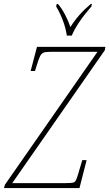

<svg xmlns="http://www.w3.org/2000/svg" viewBox="-68 -951 553 971"><path d="M-43 -17 425 -689H190Q163 -689 152.5 -685Q142 -681 135 -667.5Q128 -654 116 -615L109 -592H87L119 -714H465L462 -697L-6 -25H267Q292 -25 301.5 -27.5Q311 -30 315.5 -38.5Q320 -47 327 -70L348 -141H370L334 0H-48ZM216 -918 219 -931H225Q245 -908 262 -875Q279 -842 288 -814Q326 -876 391 -931H397L394 -918Q321 -834 295 -771H270Q265 -807 250.5 -846Q236 -885 216 -918Z"/></svg>

Font: Noto Serif CondThin
Style: Italic
Weight: 250
Width: 3
Italic angle: -12°
Designer: Monotype Design Team
Foundry: Monotype Imaging Inc.
Version: Version 1.001